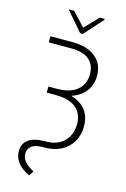

<svg xmlns="http://www.w3.org/2000/svg" viewBox="-165 -1008 850 1298"><g transform="rotate(15 260.0 -359.0)"><path d="M74.2 -727.5H234.4Q299.3 -727.5 347.4 -706.3Q395.5 -685.1 421.9 -645.5Q448.2 -606 448.2 -550.8Q448.2 -492.7 419.4 -449.7Q390.6 -406.7 336.7 -383.1Q282.7 -359.4 207.5 -359.4H148.9V-395.5H205.6Q301.8 -395.5 350.3 -437.3Q398.9 -479 398.9 -547.4Q398.9 -613.8 356.7 -649.2Q314.5 -684.6 234.4 -684.6H74.2ZM148.9 -387.7H210Q326.7 -387.7 388.9 -338.1Q451.2 -288.6 451.2 -198.7Q451.7 -137.7 424.6 -90.6Q397.5 -43.5 347.7 -16.8Q297.9 9.8 229.5 9.8H219.2Q166.5 9.8 141.4 28.3Q116.2 46.9 115.2 81.5Q115.2 106.4 127.7 126Q140.1 145.5 159.7 159.9Q179.2 174.3 199.7 185.1L178.7 218.8Q149.9 205.6 124.8 185.8Q99.6 166 84.2 138.7Q68.8 111.3 68.8 77.1Q68.8 23.4 108.9 -4.4Q148.9 -32.2 220.7 -32.2H229.5Q284.2 -32.2 322.8 -53.7Q361.3 -75.2 381.6 -113Q401.9 -150.9 402.3 -198.7Q402.3 -272.9 353.8 -313Q305.2 -353 208.5 -353H148.9ZM184.1 -935.5 272.9 -840.8 364.3 -935.5H398.4V-929.7L282.2 -799.3H263.2L150.4 -929.7V-935.5Z"/></g></svg>

Font: Inter ExtraLight
Style: Regular
Weight: 250
Designer: Rasmus Andersson
Foundry: rsms
Version: Version 4.001;git-66647c0bb